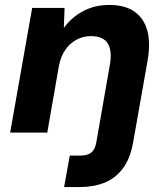

<svg xmlns="http://www.w3.org/2000/svg" viewBox="-20 -536 674 776"><path d="M21 0 110 -504H241L238 -423Q268 -465 315 -490.5Q362 -516 422 -516Q485 -516 523.5 -489Q562 -462 575.5 -411.5Q589 -361 576 -288L518 40Q506 106 476 145.5Q446 185 402 202.5Q358 220 303 220H239L262 93H302Q334 93 349 80.5Q364 68 369 41L424 -274Q434 -329 416 -359.5Q398 -390 347 -390Q316 -390 289 -375.5Q262 -361 243.5 -334Q225 -307 218 -269L171 0Z"/></svg>

Font: DM Sans Black
Style: Italic
Weight: 900
Italic angle: -10°
Designer: Colophon Foundry, Jonny Pinhorn
Foundry: Colophon Foundry
Version: Version 4.004;gftools[0.9.30]